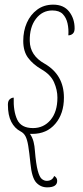

<svg xmlns="http://www.w3.org/2000/svg" viewBox="-20 -566 357 826"><path d="M183 240Q155 240 136 219.5Q117 199 111 138Q106 89 101.5 61.5Q97 34 89.5 20Q82 6 68 -1Q43 -14 28.5 -42Q14 -70 14 -116Q14 -132 22 -139Q30 -146 39 -146Q37 -88 54 -51.5Q71 -15 122 -15Q168 -15 197.5 -50Q227 -85 227 -146Q227 -179 212.5 -212Q198 -245 158 -268Q122 -289 101 -317Q80 -345 80 -390Q80 -433 95.5 -468Q111 -503 140 -524.5Q169 -546 209 -546Q254 -546 277.5 -516Q301 -486 301 -444Q301 -428 293 -421Q285 -414 274 -414Q276 -441 270.5 -465.5Q265 -490 250 -505.5Q235 -521 205 -521Q162 -521 134.5 -485Q107 -449 108 -390Q109 -327 172 -292Q255 -244 255 -146Q255 -77 218 -33.5Q181 10 119 10H109Q120 26 124.5 44.5Q129 63 130 81Q135 141 142.5 168.5Q150 196 160 204Q170 212 181 212Q205 212 213 191Q226 198 226 212Q226 240 183 240Z"/></svg>

Font: Noto Serif ExtraCondensed Thin
Style: Italic
Weight: 100
Width: 2
Italic angle: -12°
Designer: Monotype Design Team
Foundry: Monotype Imaging Inc.
Version: Version 2.013